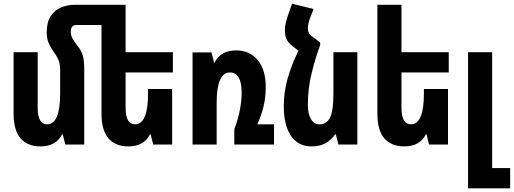

<svg xmlns="http://www.w3.org/2000/svg" viewBox="-20 -786 2794 1044"><path d="M438 -412V0H335L321 -56H318Q285 10 200 10Q130 10 92 -33.5Q54 -77 54 -168V-502H185V-200Q185 -110 236 -110Q307 -110 307 -277V-404Q307 -433 300 -454Q293 -475 276 -498Q254 -529 244 -553.5Q234 -578 234 -609Q234 -665 255.5 -698Q277 -731 312 -745.5Q347 -760 387 -760H663V-502H920V-392H663V-200Q663 -110 714 -110Q785 -110 785 -277V-302H916V0H813L799 -56H796Q763 10 678 10Q608 10 570 -33.5Q532 -77 532 -168V-650H394Q365 -650 365 -612Q365 -595 373.5 -578Q382 -561 403 -535Q421 -513 429.5 -485.5Q438 -458 438 -412Z M1379 -110H1470V0H1254V-84Q1274 -135 1284 -186.5Q1294 -238 1294 -281Q1294 -392 1230 -392Q1158 -392 1158 -225V0H1027V-501H1130L1144 -446H1147Q1180 -512 1264 -512Q1338 -512 1381.5 -459Q1425 -406 1425 -314Q1425 -256 1413 -207Q1401 -158 1379 -110Z M1721 -555V-541Q1696 -474 1675 -390Q1654 -306 1654 -214Q1654 -168 1670.5 -139Q1687 -110 1718 -110Q1756 -110 1774.5 -146.5Q1793 -183 1793 -277V-502H1923V0H1820L1806 -56H1803Q1781 -25 1750.5 -7.5Q1720 10 1673 10Q1602 10 1562.5 -47Q1523 -104 1523 -209Q1523 -285 1544 -359.5Q1565 -434 1603 -510L1572 -534Q1550 -551 1539.5 -570Q1529 -589 1529 -621Q1529 -641 1533.5 -660Q1538 -679 1544 -697L1568 -766L1685 -737L1669 -696Q1654 -659 1654 -631Q1654 -616 1661.5 -604Q1669 -592 1691 -578Z M2416 -302V0H2313L2299 -56H2296Q2263 10 2178 10Q2108 10 2070 -33.5Q2032 -77 2032 -168V-760H2163V-502H2420V-392H2163V-200Q2163 -110 2214 -110Q2285 -110 2285 -277V-302Z M2525 238V-502H2656V128H2754V238Z"/></svg>

Font: Noto Sans Armenian ExtraCondensed
Style: Bold
Weight: 700
Width: 2
Designer: Monotype Design Team
Foundry: Monotype Imaging Inc.
Version: Version 2.008; ttfautohint (v1.8.4.7-5d5b)